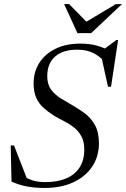

<svg xmlns="http://www.w3.org/2000/svg" viewBox="-20 -921 624 951"><path d="M503 -610.5Q476.5 -640.5 443.2 -657.8Q410 -675 361.5 -675Q314.5 -675 281.5 -659.5Q248.5 -644 231.2 -614.8Q214 -585.5 214 -544.5Q214 -503.5 232.8 -477.8Q251.5 -452 280.8 -434Q310 -416 341.5 -398Q373 -380 402.5 -357.5Q432 -335 451 -300.2Q470 -265.5 470 -211Q470 -146 436.8 -96Q403.5 -46 343 -18Q282.5 10 201 10Q153 10 113.2 2.5Q73.5 -5 37 -21.5L33 -200.5H49.5L120.5 -18L84 -55Q112.5 -37.5 139.5 -28.2Q166.5 -19 203.5 -19Q264.5 -19 307.8 -37.2Q351 -55.5 374.2 -91.5Q397.5 -127.5 397.5 -180.5Q397.5 -220 383 -246.2Q368.5 -272.5 345.8 -290.2Q323 -308 297 -321Q271 -334 248.5 -347.5Q219 -366 195.8 -386.8Q172.5 -407.5 159.5 -436.5Q146.5 -465.5 146.5 -508Q146.5 -565.5 174.8 -609.8Q203 -654 255 -679.5Q307 -705 378.5 -705Q423 -705 458.8 -695.2Q494.5 -685.5 533 -664.5L490.5 -674L556.5 -723H565L530 -491.5H515L478.5 -656ZM584.5 -901 431.5 -757H363.5L297.5 -901H322L418 -803.5H391L554.5 -901Z"/></svg>

Font: Newsreader 48pt
Style: Italic
Weight: 400
Italic angle: -17°
Version: Version 1.003